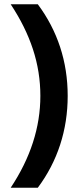

<svg xmlns="http://www.w3.org/2000/svg" viewBox="-20 -751 383 900"><path d="M297.3 -301.6Q297.3 -181 261.9 -72.4Q226.4 36.2 157.2 129H30.1Q169.2 -80.4 169.2 -301.6Q169.2 -414 134.4 -520.1Q99.6 -626.2 30.1 -731H157.2Q226.4 -638.2 261.9 -530.2Q297.3 -422.2 297.3 -301.6Z"/></svg>

Font: Wix Madefor Display
Style: Regular
Weight: 400
Designer: Dalton Maag Ltd
Foundry: Dalton Maag Ltd
Version: Version 3.100